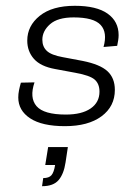

<svg xmlns="http://www.w3.org/2000/svg" viewBox="-20 -425 465 662"><path d="M204 10Q125 10 84 -17Q43 -44 43 -89Q43 -101 45.5 -113.5Q48 -126 52 -140L99 -141Q81 -88 106 -59Q131 -30 207 -30Q262 -30 292.5 -51Q323 -72 323 -109Q323 -136 306.5 -150.5Q290 -165 240 -174L170 -187Q120 -196 97 -222Q74 -248 74 -285Q74 -336 117 -370.5Q160 -405 238 -405Q313 -405 351 -378Q389 -351 389 -304Q389 -295 387.5 -286Q386 -277 384 -267L337 -263Q351 -313 327 -339Q303 -365 234 -365Q179 -365 152.5 -341.5Q126 -318 126 -288Q126 -264 141.5 -249.5Q157 -235 196 -228L265 -215Q325 -203 350.5 -179.5Q376 -156 376 -115Q376 -58 330 -24Q284 10 204 10ZM125 217 129 189Q149 189 157.5 179Q166 169 170 144H136L146 82H214L206 135Q200 175 182 196Q164 217 125 217Z"/></svg>

Font: Rokkitt SemiBold Light
Style: Italic
Weight: 300
Italic angle: -9°
Version: Version 3.103